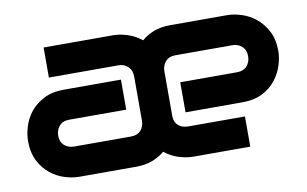

<svg xmlns="http://www.w3.org/2000/svg" viewBox="-58 -599 1130 707"><g transform="rotate(-10 507.0 -246.0)"><path d="M988.6 -328.7Q988.6 -304.5 979.7 -276Q970.8 -247.5 951.7 -222.8Q932.7 -198 901.5 -181.9Q870.3 -165.8 825.7 -165.8H612.9V-278.2H825.7Q850 -278.2 862.9 -293.3Q875.7 -308.4 875.7 -329.7Q875.7 -353 861.1 -366.1Q846.5 -379.2 825.7 -379.2H612.9Q588.1 -379.2 575.2 -364.1Q562.4 -349 562.4 -328.7V-162.9V-158.4Q563.4 -136.1 577.7 -124.5Q592.1 -112.9 613.9 -112.9H825.7V0H612.9Q587.1 0 558.9 -8.9Q530.7 -17.8 506.4 -37.1Q486.6 -20.3 460.1 -10.1Q433.7 0 399.5 0H186.1Q160.9 0 132.4 -8.9Q104 -17.8 80 -36.9Q55.9 -55.9 39.6 -87.1Q23.3 -118.3 23.3 -162.9Q23.3 -187.1 32.2 -216.1Q41.1 -245 60.1 -269.1Q79.2 -293.1 110.4 -309.4Q141.6 -325.7 186.1 -325.7H399.5V-213.4H186.1Q161.9 -213.4 149 -198.3Q136.1 -183.2 136.1 -161.9Q136.1 -138.6 151 -125.7Q165.8 -112.9 187.1 -112.9H399.5Q423.8 -112.9 436.6 -127.2Q449.5 -141.6 449.5 -163.9V-328.7Q449.5 -352 435.1 -365.6Q420.8 -379.2 399.5 -379.2H139.6V-491.6H399.5Q423.8 -491.6 452.2 -482.7Q480.7 -473.8 505.4 -454Q524.3 -470.8 550.7 -481.2Q577.2 -491.6 612.9 -491.6H825.7Q850 -491.6 878.5 -482.7Q906.9 -473.8 930.9 -454.7Q955 -435.6 971.8 -404.5Q988.6 -373.3 988.6 -328.7Z"/></g></svg>

Font: AKL FREE 001
Style: Regular
Weight: 400
Designer: AKL
Foundry: AKL
Version: Version 1.00;August 10, 2024;FontCreator 13.0.0.2630 64-bit